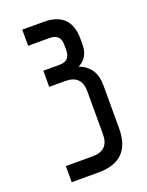

<svg xmlns="http://www.w3.org/2000/svg" viewBox="-132 -752 629 819"><g transform="rotate(-20 183.0 -342.0)"><path d="M48.8 0Q48.8 -18.6 48.8 -73.2Q79.1 -73.2 170.9 -73.2Q244.1 -73.2 244.1 -146.5Q244.1 -211.9 244.1 -341.8Q244.1 -415 170.9 -415Q146.5 -415 97.7 -415Q97.7 -433.6 97.7 -488.3Q116.2 -488.3 170.9 -488.3Q219.7 -488.3 219.7 -537.1Q219.7 -544.9 219.7 -561.5Q219.7 -610.4 170.9 -610.4Q138.7 -610.4 73.2 -610.4Q73.2 -628.9 73.2 -683.6Q97.7 -683.6 170.9 -683.6Q293 -683.6 293 -561.5Q293 -553.7 293 -537.1Q293 -476.6 245.1 -453.1Q317.4 -426.8 317.4 -341.8Q317.4 -276.4 317.4 -146.5Q317.4 0 170.9 0Q129.9 0 48.8 0Z"/></g></svg>

Font: ZAANS 2018
Style: Regular
Weight: 400
Designer: Counter Creatives
Version: Version 1.0 - 24-01-18